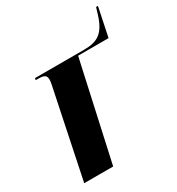

<svg xmlns="http://www.w3.org/2000/svg" viewBox="-164 -785 822 890"><g transform="rotate(-30 246.5 -340.0)"><path d="M120 -448 27 0H182L298 -526H461L493 -680H483L472 -644C445 -556 405 -536 335 -536H73L71 -526H87C122 -526 128 -515 128 -495C128 -483 123 -463 120 -448Z"/></g></svg>

Font: Noto Serif Display Condensed ExtraBold
Style: Italic
Weight: 800
Width: 3
Italic angle: -12°
Designer: Monotype Design Team
Foundry: Monotype Imaging Inc.
Version: Version 2.009